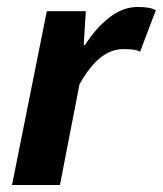

<svg xmlns="http://www.w3.org/2000/svg" viewBox="-20 -528 465 548"><path d="M14.3 0 113.6 -496.1H225L218.9 -399.5H222.9Q252 -446.5 291.1 -477.3Q330.2 -508.1 372.9 -508.1Q391.7 -508.1 404.5 -505.8Q417.2 -503.5 424.7 -498.5L379.8 -380.2Q370.5 -385.7 356.7 -386.8Q343 -387.8 330.6 -387.8Q298.2 -387.8 267.4 -364Q236.6 -340.2 206.9 -287.4L151.1 0Z"/></svg>

Font: Source Sans Variable
Style: Italic
Weight: 200
Italic angle: -11°
Designer: Paul D. Hunt
Foundry: Adobe Systems Incorporated
Version: Version 3.006;hotconv 1.0.111;makeotfexe 2.5.65597